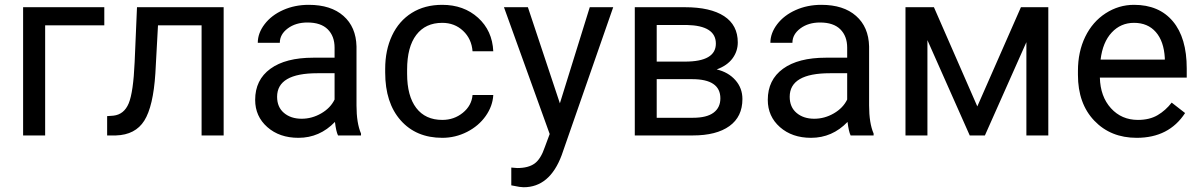

<svg xmlns="http://www.w3.org/2000/svg" viewBox="-20 -558 4945 791"><path d="M409.7 -453.6H166V0H75.2V-528.3H409.7Z M901.4 -528.3V0H810.5V-453.6H630.9L620.1 -255.9Q611.3 -119.6 574.5 -61Q537.6 -2.4 457.5 0H421.4V-79.6L447.3 -81.5Q491.2 -86.4 510.3 -132.3Q529.3 -178.2 534.7 -302.2L544.4 -528.3Z M1372.6 0Q1364.7 -15.6 1359.9 -55.7Q1296.9 9.8 1209.5 9.8Q1131.3 9.8 1081.3 -34.4Q1031.2 -78.6 1031.2 -146.5Q1031.2 -229 1094 -274.7Q1156.7 -320.3 1270.5 -320.3H1358.4V-361.8Q1358.4 -409.2 1330.1 -437.3Q1301.8 -465.3 1246.6 -465.3Q1198.2 -465.3 1165.5 -440.9Q1132.8 -416.5 1132.8 -381.8H1042Q1042 -421.4 1070.1 -458.3Q1098.1 -495.1 1146.2 -516.6Q1194.3 -538.1 1252 -538.1Q1343.3 -538.1 1395 -492.4Q1446.8 -446.8 1448.7 -366.7V-123.5Q1448.7 -50.8 1467.3 -7.8V0ZM1222.7 -68.8Q1265.1 -68.8 1303.2 -90.8Q1341.3 -112.8 1358.4 -147.9V-256.3H1287.6Q1121.6 -256.3 1121.6 -159.2Q1121.6 -116.7 1149.9 -92.8Q1178.2 -68.8 1222.7 -68.8Z M1802.2 -64Q1850.6 -64 1886.7 -93.3Q1922.9 -122.6 1926.8 -166.5H2012.2Q2009.8 -121.1 1981 -80.1Q1952.1 -39.1 1904.1 -14.6Q1856 9.8 1802.2 9.8Q1694.3 9.8 1630.6 -62.3Q1566.9 -134.3 1566.9 -259.3V-274.4Q1566.9 -351.6 1595.2 -411.6Q1623.5 -471.7 1676.5 -504.9Q1729.5 -538.1 1801.8 -538.1Q1890.6 -538.1 1949.5 -484.9Q2008.3 -431.6 2012.2 -346.7H1926.8Q1922.9 -397.9 1887.9 -430.9Q1853 -463.9 1801.8 -463.9Q1732.9 -463.9 1695.1 -414.3Q1657.2 -364.7 1657.2 -271V-253.9Q1657.2 -162.6 1694.8 -113.3Q1732.4 -64 1802.2 -64Z M2286.6 -132.3 2409.7 -528.3H2506.3L2293.9 81.5Q2244.6 213.4 2137.2 213.4L2120.1 211.9L2086.4 205.6V132.3L2110.8 134.3Q2156.7 134.3 2182.4 115.7Q2208 97.2 2224.6 47.9L2244.6 -5.9L2056.2 -528.3H2154.8Z M2595.2 0V-528.3H2801.3Q2906.7 -528.3 2963.1 -491.5Q3019.5 -454.6 3019.5 -383.3Q3019.5 -346.7 2997.6 -317.1Q2975.6 -287.6 2932.6 -272Q2980.5 -260.7 3009.5 -228Q3038.6 -195.3 3038.6 -149.9Q3038.6 -77.1 2985.1 -38.6Q2931.6 0 2834 0ZM2685.5 -231.9V-72.8H2835Q2891.6 -72.8 2919.7 -93.8Q2947.8 -114.7 2947.8 -152.8Q2947.8 -231.9 2831.5 -231.9ZM2685.5 -304.2H2802.2Q2929.2 -304.2 2929.2 -378.4Q2929.2 -452.6 2809.1 -455.1H2685.5Z M3484.4 0Q3476.6 -15.6 3471.7 -55.7Q3408.7 9.8 3321.3 9.8Q3243.2 9.8 3193.1 -34.4Q3143.1 -78.6 3143.1 -146.5Q3143.1 -229 3205.8 -274.7Q3268.6 -320.3 3382.3 -320.3H3470.2V-361.8Q3470.2 -409.2 3441.9 -437.3Q3413.6 -465.3 3358.4 -465.3Q3310.1 -465.3 3277.3 -440.9Q3244.6 -416.5 3244.6 -381.8H3153.8Q3153.8 -421.4 3181.9 -458.3Q3210 -495.1 3258.1 -516.6Q3306.2 -538.1 3363.8 -538.1Q3455.1 -538.1 3506.8 -492.4Q3558.6 -446.8 3560.5 -366.7V-123.5Q3560.5 -50.8 3579.1 -7.8V0ZM3334.5 -68.8Q3377 -68.8 3415 -90.8Q3453.1 -112.8 3470.2 -147.9V-256.3H3399.4Q3233.4 -256.3 3233.4 -159.2Q3233.4 -116.7 3261.7 -92.8Q3290 -68.8 3334.5 -68.8Z M4006.3 -119.6 4186 -528.3H4298.8V0H4208.5V-384.3L4037.6 0H3975.1L3800.8 -392.6V0H3710.4V-528.3H3827.6Z M4663.1 9.8Q4555.7 9.8 4488.3 -60.8Q4420.9 -131.3 4420.9 -249.5V-266.1Q4420.9 -344.7 4450.9 -406.5Q4481 -468.3 4534.9 -503.2Q4588.9 -538.1 4651.9 -538.1Q4754.9 -538.1 4812 -470.2Q4869.1 -402.3 4869.1 -275.9V-238.3H4511.2Q4513.2 -160.2 4556.9 -112.1Q4600.6 -64 4668 -64Q4715.8 -64 4749 -83.5Q4782.2 -103 4807.1 -135.3L4862.3 -92.3Q4795.9 9.8 4663.1 9.8ZM4651.9 -463.9Q4597.2 -463.9 4560.1 -424.1Q4522.9 -384.3 4514.2 -312.5H4778.8V-319.3Q4774.9 -388.2 4741.7 -426Q4708.5 -463.9 4651.9 -463.9Z"/></svg>

Font: Noboto
Style: Regular
Weight: 400
Designer: Google
Version: Version 2.001101; 2014